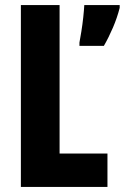

<svg xmlns="http://www.w3.org/2000/svg" viewBox="-20 -734 490 754"><path d="M62 0V-714H214V-131H402V0ZM450 -703Q440 -664 423.5 -625.5Q407 -587 388 -554H292V-567Q295 -583 299.5 -610.5Q304 -638 307 -666.5Q310 -695 311 -714H450Z"/></svg>

Font: Noto Sans Hebrew ExtraCondensed ExtraBold
Style: Regular
Weight: 800
Width: 2
Designer: Monotype Design Team
Foundry: Monotype Imaging Inc.
Version: Version 2.004; ttfautohint (v1.8.4.7-5d5b)